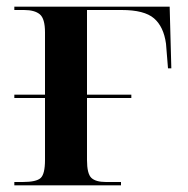

<svg xmlns="http://www.w3.org/2000/svg" viewBox="-20 -556 563 576"><path d="M23 0H343V-10H298Q267 -10 254 -22.5Q241 -35 241 -76V-262H374V-272H241V-526H345Q413 -526 442 -501Q471 -476 478 -425L484 -351H494L489 -536H23V-526H52Q84 -526 99.5 -513Q115 -500 115 -459V-272H23V-262H115V-76Q115 -34 102 -22Q89 -10 48 -10H23Z"/></svg>

Font: Noto Serif Display Semi
Style: Regular
Weight: 600
Designer: Monotype Design Team
Foundry: Monotype Imaging Inc.
Version: Version 1.900